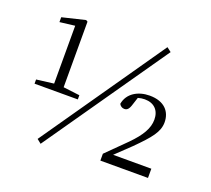

<svg xmlns="http://www.w3.org/2000/svg" viewBox="-126 -888 1182 1076"><g transform="rotate(20 465.0 -350.0)"><path d="M326 -279V-304L228 -316V-707L218 -713L81 -680V-651L171 -662V-317L68 -304V-279ZM698 -726 190 6 215 26 724 -706ZM618 -55 706 -139C790 -223 827 -267 827 -324C827 -387 787 -437 698 -437C630 -437 569 -403 558 -337C565 -325 575 -318 589 -318C605 -318 616 -328 625 -359L639 -402C653 -406 666 -408 679 -408C735 -408 768 -374 768 -319C768 -267 739 -218 678 -156L562 -41V0H846V-55Z"/></g></svg>

Font: Noto Serif CJK JP Light
Style: Regular
Weight: 300
Designer: Ryoko NISHIZUKA 西塚涼子 (kana & ideographs); Frank Grießhammer (Latin, Greek & Cyrillic); Wenlong ZHANG 张文龙 (bopomofo); San
Foundry: Adobe Systems Incorporated
Version: Version 1.001;PS 1.001;hotconv 16.6.54;makeotf.lib2.5.65590